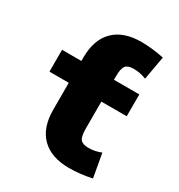

<svg xmlns="http://www.w3.org/2000/svg" viewBox="-177 -860 924 990"><g transform="rotate(30 285.5 -365.0)"><path d="M352 -210Q352 -163 365 -146.5Q378 -130 413 -130Q452 -130 488 -145L513 -5Q442 10 378 10Q272 10 215 -46.5Q158 -103 158 -210V-370H43V-500H158V-520Q158 -627 215 -683.5Q272 -740 378 -740Q442 -740 513 -725L488 -585Q452 -600 413 -600Q378 -600 365 -583.5Q352 -567 352 -520V-500H503V-370H352Z"/></g></svg>

Font: Mplus 1p Black
Style: Regular
Weight: 900
Version: Version 1.061